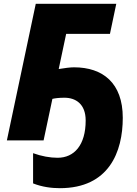

<svg xmlns="http://www.w3.org/2000/svg" viewBox="-20 -734 714 1004"><path d="M293 250C550 250 622 60 622 -118C622 -300 518 -382 367 -382C346 -382 318 -378 287 -373L326 -557H555L588 -714H167L16 0H208L254 -217C267 -220 287 -223 317 -223C375 -223 428 -191 428 -104C428 25 368 91 281 91C242 91 197 83 153 67V225C201 244 250 250 293 250Z"/></svg>

Font: Noto Sans UI Black
Style: Italic
Weight: 900
Italic angle: -372°
Designer: Monotype Design Team
Foundry: Monotype Imaging Inc.
Version: Version 1.901